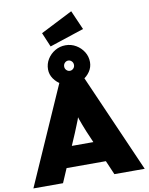

<svg xmlns="http://www.w3.org/2000/svg" viewBox="-119 -1262 1046 1347"><g transform="rotate(-10 403.5 -589.0)"><path d="M7 0 316 -700H493L800 0H584L442 -330Q431 -358 422.5 -379.5Q414 -401 407.5 -420.5Q401 -440 395 -460.5Q389 -481 383 -506H421Q416 -480 409.5 -459Q403 -438 396 -419Q389 -400 380 -379Q371 -358 360 -330L218 0ZM158 -100 223 -247H586L632 -100ZM403 -669Q363 -669 329 -688Q295 -707 274 -737.5Q253 -768 253 -804Q253 -844 273.5 -877Q294 -910 328 -930Q362 -950 403 -950Q443 -950 477 -930Q511 -910 531.5 -877Q552 -844 552 -804Q552 -768 531.5 -737.5Q511 -707 477 -688Q443 -669 403 -669ZM403 -768Q417 -768 427.5 -778.5Q438 -789 438 -804Q438 -820 427.5 -830.5Q417 -841 403 -841Q389 -841 378.5 -830.5Q368 -820 368 -804Q368 -789 378.5 -778.5Q389 -768 403 -768ZM299 -960 256 -1062 484 -1178 544 -1041Z"/></g></svg>

Font: Lexend Exa Black
Style: Regular
Weight: 900
Designer: Bonnie Shaver-Troup, Thomas Jockin
Foundry: Lexend
Version: Version 1.007